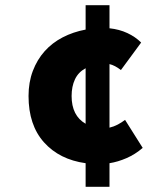

<svg xmlns="http://www.w3.org/2000/svg" viewBox="-20 -676 640 740"><path d="M256 -306Q256 -230 310 -199V-413Q282 -398 269 -370.5Q256 -343 256 -306ZM310 44V-47Q209 -61 149.5 -127.5Q90 -194 90 -306Q90 -359 106.5 -402.5Q123 -446 152 -478.5Q181 -511 221.5 -532Q262 -553 310 -562V-656H402V-567Q440 -563 471 -548.5Q502 -534 524 -512L446 -406Q423 -424 402 -429V-184Q419 -188 434 -196Q449 -204 462 -214L530 -106Q501 -81 467.5 -66.5Q434 -52 402 -47V44Z"/></svg>

Font: Source Code Pro Black
Style: Regular
Weight: 900
Monospace: yes
Designer: Paul D. Hunt, Teo Tuominen
Foundry: Adobe Systems Incorporated
Version: Version 2.030;PS 1.000;hotconv 16.6.51;makeotf.lib2.5.65220